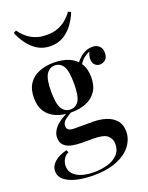

<svg xmlns="http://www.w3.org/2000/svg" viewBox="-176 -876 889 1152"><g transform="rotate(-20 268.0 -300.0)"><path d="M215 188Q159 188 111.5 177Q64 166 35.5 143.5Q7 121 7 86Q7 53 35 28Q63 3 114 -10L121 6Q100 15 88.5 35Q77 55 77 79Q77 123 118 147Q159 171 226 171Q271 171 311.5 159.5Q352 148 377.5 122Q403 96 403 55Q403 23 380 1.5Q357 -20 289 -20H219Q184 -20 154 -26Q124 -32 105.5 -49.5Q87 -67 87 -99Q87 -135 117 -167Q147 -199 218 -230L230 -221Q201 -205 178.5 -188.5Q156 -172 156 -148Q156 -116 202 -116H321Q368 -116 406 -103.5Q444 -91 467 -64Q490 -37 490 7Q490 54 459.5 95.5Q429 137 368 162.5Q307 188 215 188ZM221 -213Q170 -213 128 -229.5Q86 -246 62 -281Q38 -316 38 -371Q38 -426 62 -461.5Q86 -497 128 -513.5Q170 -530 221 -530Q274 -530 315 -513.5Q356 -497 380 -461.5Q404 -426 404 -371Q404 -316 380 -281Q356 -246 315 -229.5Q274 -213 221 -213ZM221 -231Q256 -231 275 -261Q294 -291 294 -371Q294 -451 275 -481.5Q256 -512 221 -512Q188 -512 168 -481.5Q148 -451 148 -371Q148 -291 168 -261Q188 -231 221 -231ZM369 -446 351 -453Q365 -488 399 -514Q433 -540 470 -540Q498 -540 514.5 -524.5Q531 -509 531 -481Q531 -450 514.5 -437Q498 -424 480 -424Q464 -424 450.5 -435Q437 -446 435 -469.5Q433 -493 450 -530L461 -526Q421 -510 402.5 -492.5Q384 -475 369 -446ZM407 -788 424 -779Q411 -745 386.5 -710Q362 -675 326 -652Q290 -629 241 -629Q192 -629 156 -652Q120 -675 95.5 -710Q71 -745 58 -779L75 -788Q89 -768 111 -747.5Q133 -727 165 -713.5Q197 -700 241 -700Q285 -700 317 -713.5Q349 -727 371.5 -747.5Q394 -768 407 -788Z"/></g></svg>

Font: Playfair Display Medium
Style: Regular
Weight: 500
Designer: Claus Eggers Sørensen
Foundry: Claus Eggers Sørensen
Version: Version 1.203